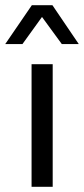

<svg xmlns="http://www.w3.org/2000/svg" viewBox="-42 -716 322 736"><path d="M79 0V-470H160V0ZM195 -547 119 -651 44 -547H-22L80 -696H159L260 -547Z"/></svg>

Font: Gantari
Style: Regular
Weight: 400
Designer: Anugrah Pasau
Foundry: Lafontype
Version: Version 1.000; ttfautohint (v1.8.4)